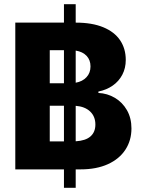

<svg xmlns="http://www.w3.org/2000/svg" viewBox="-20 -816 682 925"><path d="M288.1 0H53.7V-707H288.1V-795.9H344.7V-707H345.7Q423.3 -707 477.3 -684.8Q531.2 -662.6 558.6 -622.1Q585.9 -581.5 585.9 -527.3Q585.9 -487.8 569.3 -456.1Q552.7 -424.3 522.9 -403.6Q493.2 -382.8 454.1 -375V-368.2Q497.1 -366.2 533.4 -344.7Q569.8 -323.2 591.6 -285.2Q613.3 -247.1 613.3 -197.3Q613.3 -139.6 584.2 -95Q555.2 -50.3 500 -25.1Q444.8 0 368.2 0H344.7V88.9H288.1ZM288.1 -134.8V-306.6H219.7V-134.8ZM288.1 -415V-574.2H219.7V-415ZM439.5 -215.8Q439.5 -254.9 414.3 -278.8Q389.2 -302.7 344.7 -306.2V-135.3Q392.6 -138.2 416 -158.9Q439.5 -179.7 439.5 -215.8ZM416 -496.1Q416 -526.9 397.2 -546.9Q378.4 -566.9 344.7 -572.3V-417.5Q377.4 -423.3 396.7 -444.1Q416 -464.8 416 -496.1Z"/></svg>

Font: Pretendard Std ExtraBold
Style: Regular
Weight: 800
Designer: Base glyphs from Inter by Rasmus Andersson; Hangeul glyphs from Noto Sans CJK(Source Han Sans) by Jang Soo-young and Kan
Foundry: Kil Hyung-jin
Version: Version 1.309